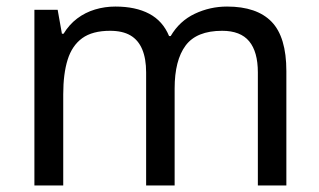

<svg xmlns="http://www.w3.org/2000/svg" viewBox="-20 -566 975 586"><path d="M673 -546Q764 -546 809 -499.5Q854 -453 854 -349V0H767V-345Q767 -408 740.5 -440Q714 -472 658 -472Q580 -472 546.5 -427Q513 -382 513 -296V0H426V-345Q426 -387 414 -415.5Q402 -444 378 -458Q354 -472 316 -472Q262 -472 231 -449.5Q200 -427 186.5 -384Q173 -341 173 -278V0H85V-536H156L169 -463H174Q191 -491 215.5 -509.5Q240 -528 270 -537Q300 -546 332 -546Q394 -546 435.5 -524Q477 -502 496 -456H501Q528 -502 574.5 -524Q621 -546 673 -546Z"/></svg>

Font: hexumalayalam05
Style: Book
Weight: 400
Designer: Jelle Bosma - Monotype Design Team
Foundry: Monotype Imaging Inc.
Version: Version 2.003